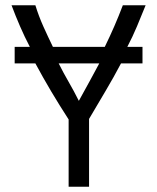

<svg xmlns="http://www.w3.org/2000/svg" viewBox="-20 -713 600 733"><path d="M242 0V-257Q207 -311 175.5 -364Q144 -417 115 -471H36V-534H94Q74 -572 56.5 -612.5Q39 -653 24 -693H115Q128 -651 145.5 -612Q163 -573 182 -534H380Q400 -575 416.5 -613Q433 -651 449 -693H536Q520 -653 503 -612.5Q486 -572 466 -534H524V-471H442Q414 -418 383.5 -366.5Q353 -315 320 -259V0ZM281 -328Q303 -368 322 -402.5Q341 -437 359 -471H204Q222 -435 242 -400.5Q262 -366 281 -328Z"/></svg>

Font: Ubuntu Sans Mono
Style: Regular
Weight: 400
Monospace: yes
Designer: Dalton Maag Ltd
Foundry: Dalton Maag Ltd
Version: Version 1.006